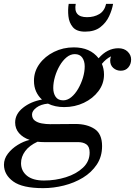

<svg xmlns="http://www.w3.org/2000/svg" viewBox="-72 -715 699 995"><path d="M320.5 -695Q307.5 -626 379 -626Q415.5 -626 442.5 -642Q469.5 -658 478 -695H514Q509 -664.5 493.5 -631Q478 -597.5 448 -574.2Q418 -551 369 -551Q325 -551 305.5 -574.2Q286 -597.5 282.5 -631Q279 -664.5 284 -695ZM260.5 -160Q213 -160 176.5 -178Q139 -174.5 116.5 -157.2Q94 -140 94 -122Q94 -101 108.2 -90.2Q122.5 -79.5 144.2 -75.5Q166 -71.5 188.5 -71.5Q206 -71.5 231.2 -71.8Q256.5 -72 280.8 -72.2Q305 -72.5 319.5 -72.5Q378.5 -72.5 417.8 -47Q457 -21.5 457 42Q457 96.5 429.8 137.5Q402.5 178.5 357.8 205.8Q313 233 259 246.5Q205 260 151.5 260Q44.5 260 -3.2 225.5Q-51 191 -51.5 139Q-51.5 108 -31.2 81.5Q-11 55 19.8 36Q50.5 17 81.5 10Q46.5 -2 26.5 -25.2Q6.5 -48.5 6.5 -80Q6.5 -124 46.8 -156.2Q87 -188.5 145.5 -199Q126 -216.5 115 -241Q104 -265.5 104 -296.5Q104 -344.5 132.5 -383.8Q161 -423 208 -446.2Q255 -469.5 310.5 -469.5Q395 -469.5 439 -413Q484 -465 541.5 -465Q571.5 -465 589.5 -447.5Q607.5 -430 607.5 -407Q607.5 -382.5 593 -365.5Q578.5 -348.5 554 -348.5Q531.5 -348.5 515.2 -362.8Q499 -377 499 -401.5Q499 -413 503.5 -423Q477.5 -410.5 456 -384Q467 -358.5 467 -328.5Q467 -281 438.2 -242.8Q409.5 -204.5 362.5 -182.2Q315.5 -160 260.5 -160ZM255.5 -195Q277.5 -195 297.5 -211.5Q317.5 -228 333 -254.8Q348.5 -281.5 357.8 -312.2Q367 -343 367 -371Q367 -398.5 354.2 -416.5Q341.5 -434.5 315.5 -434.5Q293 -434.5 273 -418Q253 -401.5 237.5 -375Q222 -348.5 213 -317.8Q204 -287 204 -259Q204 -231.5 216.5 -213.2Q229 -195 255.5 -195ZM37 130.5Q37 170.5 67.5 195.5Q98 220.5 156 220.5Q215 220.5 269.2 203.5Q323.5 186.5 358 154Q392.5 121.5 392.5 75.5Q392.5 45 375.8 33.2Q359 21.5 333 21.5H157.5Q139.5 21.5 122.5 19.5Q80 39 58.5 68.2Q37 97.5 37 130.5Z"/></svg>

Font: Bodoni* 06pt Medium
Style: Italic
Weight: 500
Italic angle: -13°
Version: Version 2.3